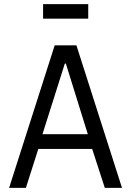

<svg xmlns="http://www.w3.org/2000/svg" viewBox="-20 -907 633 927"><path d="M24 0ZM486 0 425 -188H165L105 0H24L244 -688H349L569 0ZM298 -600H293L185 -259H404ZM188 -817V-887H406V-817Z"/></svg>

Font: Assailand
Style: Regular
Weight: 400
Designer: Hector Gatti with collaboration of the Omnibus-Type team
Foundry: Omnibus-Type
Version: Version 0.072;October 19, 2019;FontCreator 12.0.0.2547 64-bi